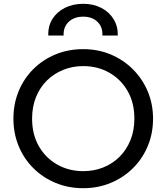

<svg xmlns="http://www.w3.org/2000/svg" viewBox="-20 -973 874 1008"><path d="M417 15Q338.5 15 271.8 -12.8Q205 -40.5 155.2 -90Q105.5 -139.5 78 -206Q50.5 -272.5 50.5 -350Q50.5 -428 78 -494.5Q105.5 -561 155.2 -610.5Q205 -660 271.8 -687.5Q338.5 -715 417 -715Q495 -715 561.5 -687Q628 -659 678 -609Q728 -559 755.8 -492.8Q783.5 -426.5 783.5 -350Q783.5 -272.5 755.8 -206Q728 -139.5 678 -90Q628 -40.5 561.5 -12.8Q495 15 417 15ZM417 -74.5Q473.5 -74.5 522.2 -94Q571 -113.5 607.5 -149.8Q644 -186 664.8 -237Q685.5 -288 685.5 -350Q685.5 -433.5 649.8 -495.5Q614 -557.5 553 -591.8Q492 -626 417 -626Q360.5 -626 311.8 -606.2Q263 -586.5 226.2 -550.2Q189.5 -514 169 -463.2Q148.5 -412.5 148.5 -350Q148.5 -267 184.2 -205Q220 -143 281 -108.8Q342 -74.5 417 -74.5ZM233.5 -786.5Q232 -836.5 255.5 -873.8Q279 -911 321 -932Q363 -953 417 -953Q470.5 -953 512 -931.5Q553.5 -910 576.5 -872.2Q599.5 -834.5 598.5 -786.5H517.5Q520 -831 492 -858.2Q464 -885.5 417 -885.5Q369 -885.5 340.5 -858.2Q312 -831 314 -786.5Z"/></svg>

Font: Geologica Thin Roman Light
Style: Regular
Weight: 300
Version: Version 1.010;gftools[0.9.28]